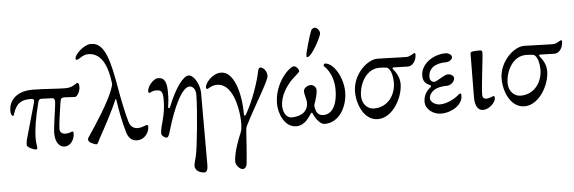

<svg xmlns="http://www.w3.org/2000/svg" viewBox="-57 -892 4094 1370"><g transform="rotate(-5 1990.0 -207.0)"><path d="M172 17C186 17 185 8 182 -10C180 -23 177 -44 178 -77C180 -126 189 -201 220 -319C224 -334 229 -340 245 -340L323 -337C333 -337 339 -324 339 -312C339 -280 313 -136 313 -86C313 -19 344 14 378 14C428 14 451 -38 451 -72C451 -83 450 -88 441 -88C439 -88 433 -85 425 -82C414 -78 403 -77 391 -77C371 -78 353 -88 353 -113C353 -154 373 -276 377 -305C381 -333 389 -336 411 -336C425 -336 457 -332 484 -332C499 -332 521 -370 521 -399C521 -422 518 -430 508 -430C503 -430 496 -424 485 -417C471 -409 451 -400 423 -400C394 -400 361 -402 326 -404C280 -407 231 -410 185 -410C55 -410 15 -331 15 -276C15 -250 22 -236 30 -236C38 -236 38 -246 40 -251C65 -326 99 -345 168 -345C191 -345 193 -336 188 -317L126 -98C118 -70 110 -47 110 -20C110 -4 158 17 172 17Z M608 18C616 18 628 -12 631 -18C677 -100 745 -229 769 -289C770 -291 771 -292 772 -292C773 -292 774 -291 775 -288C784 -219 805 -114 825 -48C840 2 869 15 902 15C945 15 986 -26 986 -79C986 -84 980 -88 975 -88C967 -88 944 -72 910 -72C878 -72 857 -91 848 -122C827 -196 810 -280 797 -355C761 -563 730 -699 631 -699C576 -699 511 -632 511 -606C511 -596 513 -595 520 -595C525 -595 532 -598 542 -605C563 -620 584 -628 603 -628C701 -628 740 -526 754 -412C756 -396 755 -396 749 -377C719 -281 611 -120 560 -44C550 -29 550 -32 550 -18C550 0 594 18 608 18Z M1358 285C1374 285 1382 265 1382 235V-284C1382 -340 1342 -414 1304 -414C1267 -414 1209 -341 1154 -205C1149 -193 1147 -194 1144 -194C1141 -194 1138 -197 1139 -201C1144 -238 1147 -255 1147 -307C1147 -376 1134 -414 1085 -414C1050 -414 1007 -359 1007 -327C1007 -317 1010 -315 1017 -315C1024 -315 1033 -328 1064 -328C1103 -328 1112 -313 1112 -256C1112 -204 1104 -156 1094 -119C1083 -80 1073 -41 1073 -20C1073 -1 1099 14 1109 14C1123 14 1129 -8 1135 -28C1188 -211 1253 -335 1303 -335C1329 -335 1347 -310 1347 -274C1347 -169 1319 108 1306 161C1299 191 1290 217 1290 231C1289 266 1324 285 1358 285Z M1633 285C1644 285 1658 273 1661 254C1665 232 1679 40 1680 11C1680 7 1682 -8 1687 -19C1760 -165 1865 -327 1865 -363C1865 -398 1839 -426 1817 -426C1809 -426 1804 -414 1802 -406C1788 -332 1741 -192 1687 -100C1685 -96 1682 -94 1678 -94C1673 -94 1673 -102 1673 -107C1673 -261 1626 -414 1537 -414C1470 -414 1420 -346 1420 -319C1420 -309 1423 -307 1430 -307C1437 -307 1461 -330 1500 -330C1608 -330 1641 -164 1647 -84C1649 -53 1652 -7 1638 26C1626 54 1582 160 1582 228C1582 254 1611 285 1633 285Z M2161 -471C2192 -471 2263 -608 2265 -631C2267 -647 2249 -675 2230 -675C2221 -675 2208 -669 2203 -657C2189 -623 2154 -502 2154 -484C2154 -475 2152 -471 2161 -471ZM2039 14C2105 14 2137 -52 2151 -70C2153 -72 2155 -73 2156 -73C2158 -73 2160 -72 2161 -69C2168 -51 2201 15 2243 15C2347 15 2407 -96 2407 -200C2407 -302 2343 -414 2279 -414C2274 -414 2270 -406 2270 -399C2270 -394 2340 -347 2340 -220C2340 -142 2316 -49 2238 -49C2198 -49 2187 -79 2182 -100C2180 -107 2178 -123 2180 -129C2191 -158 2205 -204 2205 -229C2205 -254 2184 -270 2165 -270C2140 -270 2114 -250 2114 -229C2114 -208 2129 -169 2129 -147C2129 -92 2088 -52 2011 -52C1969 -52 1950 -100 1950 -140C1950 -209 1996 -281 2041 -324C2070 -351 2093 -370 2093 -376C2093 -392 2072 -414 2057 -414C2029 -414 1915 -311 1915 -158C1915 -89 1954 14 2039 14Z M2624 14C2728 14 2806 -123 2806 -223C2806 -276 2775 -314 2762 -330C2755 -338 2759 -344 2766 -344C2773 -344 2856 -341 2870 -341C2899 -341 2930 -374 2930 -424C2930 -429 2928 -433 2922 -433C2917 -433 2890 -410 2866 -410C2814 -410 2699 -416 2657 -416C2581 -416 2477 -316 2477 -195C2477 -102 2525 14 2624 14ZM2602 -64C2554 -64 2517 -106 2517 -160C2517 -245 2569 -350 2664 -350C2677 -350 2702 -349 2714 -347C2749 -340 2759 -272 2759 -239C2759 -149 2703 -64 2602 -64Z M3076 14C3155 14 3231 -37 3231 -100C3231 -113 3229 -117 3221 -117C3219 -117 3212 -110 3200 -101C3177 -81 3120 -52 3074 -52C3035 -52 3005 -79 3005 -100C3005 -129 3029 -157 3062 -169C3090 -179 3117 -180 3135 -180C3158 -180 3190 -203 3190 -231C3190 -246 3169 -261 3148 -261C3120 -261 3067 -216 3047 -216C3030 -216 3015 -230 3015 -252C3015 -315 3064 -348 3141 -348C3165 -348 3188 -364 3188 -381C3188 -398 3165 -412 3144 -412C3050 -412 2965 -346 2965 -268C2965 -220 2988 -208 3015 -195C3025 -190 3022 -184 3013 -177C3003 -170 2965 -137 2965 -81C2965 -26 3019 14 3076 14Z M3375 14C3425 14 3467 -36 3467 -62C3467 -73 3466 -78 3457 -78C3454 -78 3428 -64 3407 -64C3393 -64 3379 -70 3379 -95C3379 -155 3407 -358 3407 -394C3407 -405 3406 -411 3383 -411C3330 -411 3322 -406 3322 -394L3319 -86C3318 -19 3341 14 3375 14Z M3674 14C3778 14 3856 -123 3856 -223C3856 -276 3825 -314 3812 -330C3805 -338 3809 -344 3816 -344C3823 -344 3906 -341 3920 -341C3949 -341 3980 -374 3980 -424C3980 -429 3978 -433 3972 -433C3967 -433 3940 -410 3916 -410C3864 -410 3749 -416 3707 -416C3631 -416 3527 -316 3527 -195C3527 -102 3575 14 3674 14ZM3652 -64C3604 -64 3567 -106 3567 -160C3567 -245 3619 -350 3714 -350C3727 -350 3752 -349 3764 -347C3799 -340 3809 -272 3809 -239C3809 -149 3753 -64 3652 -64Z"/></g></svg>

Font: EB Garamond
Style: Regular
Weight: 400
Designer: Georg Duffner and Octavio Pardo
Foundry: Georg Duffner
Version: Version 1.000;PS 001.000;hotconv 1.0.88;makeotf.lib2.5.64775